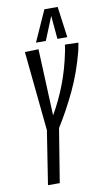

<svg xmlns="http://www.w3.org/2000/svg" viewBox="-99 -949 552 996"><g transform="rotate(-10 177.0 -451.0)"><path d="M70 0 114 -282 72 -701 144 -703 159 -352Q199 -421 229 -498.5Q259 -576 277 -666Q279 -675 280.5 -684.5Q282 -694 283 -703L354 -701Q350 -678 346 -660Q318 -551 274 -458Q230 -365 178 -282L132 0ZM137 -739 210 -902H280L302 -739H250L239 -862L189 -739Z"/></g></svg>

Font: Georama ExtraCondensed
Style: Italic
Weight: 400
Width: 2
Italic angle: -9°
Designer: Jean-Baptiste Levee
Foundry: Production Type
Version: Version 1.000